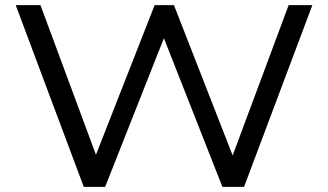

<svg xmlns="http://www.w3.org/2000/svg" viewBox="-20 -725 1272 745"><path d="M305 0 41 -705H137L364 -93H340L580 -705H655L894 -93H872L1100 -705H1192L927 0H843L610 -592H622L388 0Z"/></svg>

Font: Nunito Sans 10pt SemiExpanded
Style: Regular
Weight: 400
Width: 6
Designer: Vernon Adams
Foundry: Vernon Adams
Version: Version 3.101;gftools[0.9.27]